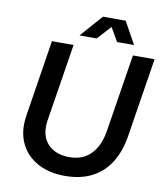

<svg xmlns="http://www.w3.org/2000/svg" viewBox="-95 -958 898 1048"><g transform="rotate(10 354.0 -434.0)"><path d="M335 12Q255 12 194.5 -17.5Q134 -47 101 -100.5Q68 -154 68 -224Q68 -236 69 -248.5Q70 -261 72 -274L139 -700H259L190 -265Q189 -257 188.5 -249Q188 -241 188 -233Q188 -190 207 -158.5Q226 -127 260.5 -110Q295 -93 341 -93Q393 -93 429.5 -114.5Q466 -136 489 -176.5Q512 -217 520 -272L588 -700H708L638 -259Q624 -173 585 -112Q546 -51 483.5 -19.5Q421 12 335 12ZM282 -757 390 -880H516L584 -757H490L446 -833L377 -757Z"/></g></svg>

Font: MuseoModerno Medium
Style: Italic
Weight: 500
Italic angle: -9°
Designer: Pablo Cosgaya, Héctor Gatti, Marcela Romero, and the Authors of The MuseoModerno Project.
Foundry: Omnibus-Type Team
Version: Version 1.003